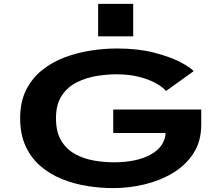

<svg xmlns="http://www.w3.org/2000/svg" viewBox="-20 -955 1140 986"><path d="M484 -935H664V-768.5H484ZM562 11Q496 11 428.2 0.2Q360.5 -10.5 298.8 -35.2Q237 -60 188.5 -101.5Q140 -143 111.8 -203.8Q83.5 -264.5 83.5 -348Q83.5 -431.5 113.8 -492.2Q144 -553 195.2 -594.2Q246.5 -635.5 311.2 -660Q376 -684.5 445.5 -695.2Q515 -706 580.5 -706Q687.5 -706 769.8 -685Q852 -664 904.5 -636.8Q957 -609.5 974.5 -589.5L832.5 -487.5Q816 -508 780.2 -527.8Q744.5 -547.5 693.2 -560.5Q642 -573.5 578.5 -573.5Q530 -573.5 476 -564.8Q422 -556 374.5 -532.2Q327 -508.5 297.2 -464Q267.5 -419.5 267.5 -348Q267.5 -276 295 -231.5Q322.5 -187 367.2 -163Q412 -139 463.8 -130.2Q515.5 -121.5 564 -121.5Q682.5 -121.5 754.2 -161.5Q826 -201.5 830.5 -272H561.5V-392.5H1013.5V-315Q1013.5 -229.5 973.5 -167.8Q933.5 -106 867.5 -66.5Q801.5 -27 721.8 -8Q642 11 562 11Z"/></svg>

Font: Trispace Expanded
Style: Bold
Weight: 700
Width: 7
Designer: Tyler Finck
Foundry: Etcetera Type Company
Version: Version 1.210; ttfautohint (v1.8.3)